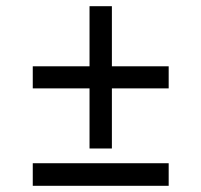

<svg xmlns="http://www.w3.org/2000/svg" viewBox="-20 -600 650 620"><path d="M524.7 -385.9V-314.6H85.8V-385.9ZM341.3 -120.5H269.1V-580H341.3ZM524.7 -72.9V0H85.8V-72.9Z"/></svg>

Font: TikTok Sans Light
Style: Regular
Weight: 300
Version: Version 4.000